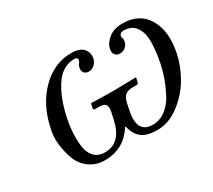

<svg xmlns="http://www.w3.org/2000/svg" viewBox="-94 -612 882 794"><g transform="rotate(-30 346.5 -215.0)"><path d="M330.6 -147.9Q335.4 -170.4 328.4 -181.2Q321.3 -191.9 296.9 -191.9H277.8Q269.5 -191.9 271.5 -200.2L275.4 -219.2L277.8 -221.2Q345.7 -219.2 381.8 -219.2L488.8 -221.2L490.7 -219.2L486.3 -200.2Q484.4 -192.4 476.6 -191.9H458Q434.1 -191.9 422.1 -181.4Q410.2 -170.9 405.3 -147.9L398.9 -117.2Q377.4 -16.1 454.6 -16.1Q487.3 -16.1 514.9 -36.9Q542.5 -57.6 560.3 -91.6Q578.1 -125.5 589.1 -156.5Q600.1 -187.5 606.9 -220.2Q617.7 -275.4 617.9 -318.4Q618.2 -361.3 599.4 -387.7Q580.6 -414.1 543 -414.1Q524.9 -414.1 522 -400.9Q520.5 -394 523.4 -388.2Q526.4 -382.3 523.9 -372.1Q521 -357.9 509.5 -348.4Q498 -338.9 483.2 -338.9Q468.3 -338.9 460.4 -349.6Q452.6 -360.4 456.1 -376Q461.4 -401.9 486.6 -421.9Q511.7 -441.9 553.2 -441.9Q634.3 -441.9 670.4 -379.6Q706.5 -317.4 685.5 -219.2Q674.3 -166 644 -114.5Q613.8 -63 564 -25.4Q514.2 12.2 459.5 12.2Q406.2 12.2 382.6 -9.3Q358.9 -30.8 352.1 -65.9H349.1Q300.3 12.2 208.5 12.2Q167.5 12.2 137 -9.8Q106.4 -31.7 93.3 -65.7Q80.1 -99.6 75.2 -140.4Q70.3 -181.2 80.6 -219.2Q101.6 -317.4 164.3 -379.6Q227.1 -441.9 308.1 -441.9Q349.6 -441.9 366 -421.9Q382.3 -401.9 377 -376Q373.5 -360.4 361.3 -349.6Q349.1 -338.9 334 -338.9Q319.8 -338.9 312.5 -348.4Q305.2 -357.9 308.1 -372.1Q310.5 -384.3 315.4 -388.2Q319.3 -392.6 321.3 -400.9Q322.8 -407.2 319.3 -410.6Q315.9 -414.1 306.2 -414.1Q251.5 -414.1 215.1 -360.8Q178.7 -307.6 159.7 -220.2Q152.8 -187.5 150.6 -156.5Q148.4 -125.5 151.9 -91.6Q155.3 -57.6 173.8 -36.9Q192.4 -16.1 225.6 -16.1Q302.7 -16.1 323.7 -117.2Z"/></g></svg>

Font: Linux Biolinum
Style: Italic
Weight: 400
Italic angle: -12°
Designer: Philipp H. Poll
Foundry: Philipp H. Poll
Version: Version 1.1.3 ; ttfautohint (v0.9)